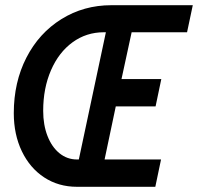

<svg xmlns="http://www.w3.org/2000/svg" viewBox="-20 -718 761 738"><path d="M382 -105H599L577 0H276Q205 0 150 -36Q95 -72 64 -136.5Q33 -201 33 -283Q33 -402 81.5 -496.5Q130 -591 216 -644.5Q302 -698 408 -698H721L699 -594H486L447 -414H600L578 -309H425ZM276 -105H283L387 -594H379Q312 -594 259 -555.5Q206 -517 176 -448Q146 -379 146 -292Q146 -238 162.5 -195.5Q179 -153 208.5 -129Q238 -105 276 -105Z"/></svg>

Font: Azeret Mono Medium
Style: Italic
Weight: 500
Italic angle: -12°
Designer: Martin Vácha
Foundry: Displaay
Version: Version 1.000; Glyphs 3.0.3, build 3074